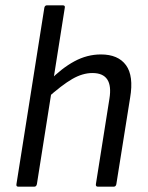

<svg xmlns="http://www.w3.org/2000/svg" viewBox="-20 -703 557 723"><path d="M49 0Q40 0 42 -10L147 -674Q149 -683 157 -683H216Q226 -683 224 -674L119 -10Q117 0 109 0ZM349 0Q340 0 341 -9L392 -331Q408 -428 328 -428Q291 -428 252 -405.5Q213 -383 156 -332L165 -398Q212 -446 260 -472Q308 -498 360 -498Q425 -498 454.5 -457.5Q484 -417 470 -335L418 -9Q416 0 408 0Z"/></svg>

Font: Sofia Sans Semi Condensed
Style: Italic
Weight: 400
Italic angle: -9°
Designer: Botio Nikoltchev, Ani Petrova
Foundry: lettersoup
Version: Version 4.101